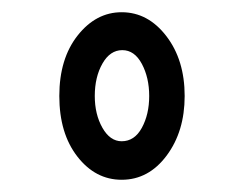

<svg xmlns="http://www.w3.org/2000/svg" viewBox="-20 -668 390 314"><path d="M179 -374Q136 -374 106.5 -412Q77 -450 77 -511Q77 -572 107 -610Q137 -648 179 -648Q222 -648 252 -609Q282 -570 282 -511Q282 -453 252.5 -413.5Q223 -374 179 -374ZM179 -437Q200 -437 212 -459Q224 -481 224 -511Q224 -541 212 -563.5Q200 -586 180 -586Q160 -586 147.5 -564Q135 -542 135 -511Q135 -481 147.5 -459Q160 -437 179 -437Z"/></svg>

Font: Inconsolata ExtraCondensed Medium
Style: Regular
Weight: 500
Width: 2
Monospace: yes
Designer: Raph Levien, Cyreal, Brenton Simpson
Foundry: Raph Levien, Cyreal, Google
Version: Version 3.001; ttfautohint (v1.8.2.53-6de2)